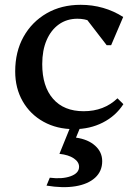

<svg xmlns="http://www.w3.org/2000/svg" viewBox="-20 -516 550 786"><path d="M283.4 12.7Q212.8 12.7 158.2 -17.6Q103.6 -47.8 72.9 -101.4Q42.2 -154.9 42.2 -223.6Q42.2 -304.3 76.4 -365.5Q110.6 -426.6 171 -461.5Q231.3 -496.3 310.1 -496.3Q358.2 -496.3 402 -483.7Q445.8 -471.1 484.3 -446.5L435 -331H416.7L310 -469.4H391.2V-397.7Q356.3 -439.3 296.9 -439.3Q253.6 -439.3 221.1 -416.2Q188.7 -393.1 170.8 -351.5Q152.9 -310 152.9 -253.4Q152.9 -162.1 197.3 -111.4Q241.6 -60.7 322.4 -60.7Q405.8 -60.7 460.9 -113.6L485.1 -89.6Q453.8 -41.1 400.8 -14.2Q347.8 12.7 283.4 12.7ZM170.4 243.8 183.8 211.5Q234.9 217.9 269.3 205.4Q303.7 192.9 303.7 166.9Q303.7 147 282.2 132.4Q260.7 117.8 223.3 113.8L275.1 -13.9H316.3L291.1 47.4Q340.7 54.4 369.5 80.5Q398.4 106.5 398.4 143.8Q398.4 185 369.4 211.5Q340.3 238 288.9 246.5Q237.5 255 170.4 243.8Z"/></svg>

Font: Platypi Light
Style: Regular
Weight: 300
Designer: David Sargent
Foundry: Bolt Cutter Type
Version: Version 1.200